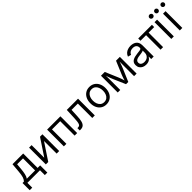

<svg xmlns="http://www.w3.org/2000/svg" viewBox="416 -2481 4375 4375"><g transform="rotate(-45 2603.5 -294.0)"><path d="M17.1 156.2V-75.7H62.5Q79.1 -93.3 91.8 -114Q104.5 -134.8 113.5 -163.1Q122.6 -191.4 128.9 -231.2Q135.3 -271 140.1 -325.7L158.7 -540.5H503.4V-75.7H585.4V156.2H504.4V0H98.6V156.2ZM155.3 -75.7H422.4V-464.8H232.4L220.2 -325.7Q212.4 -240.2 198.2 -177.5Q184.1 -114.7 155.3 -75.7Z M1123 0H1041V-400.4H1036.1L770.5 0H692.4V-540H773.9V-138.7H778.8L1045.4 -540H1123Z M1702.1 -540V0H1620.6V-464.4H1355.5V0H1273.9V-540Z M1786.1 0V-75.7H1805.2Q1830.1 -75.7 1846.7 -84.7Q1863.3 -93.8 1873.5 -117.7Q1883.8 -141.6 1889.2 -185.1Q1894.5 -228.5 1897.9 -296.9L1908.2 -540H2270.5V0H2189V-464.4H1985.4L1976.6 -269Q1972.7 -178.7 1957.5 -118.9Q1942.4 -59.1 1908.4 -29.5Q1874.5 0 1814 0Z M2639.6 11.7Q2566.9 11.7 2511.7 -23.4Q2456.5 -58.6 2425.5 -121.6Q2394.5 -184.6 2394.5 -267.1Q2394.5 -351.1 2425.5 -414.3Q2456.5 -477.5 2511.7 -512.7Q2566.9 -547.9 2639.6 -547.9Q2712.9 -547.9 2768.3 -512.7Q2823.7 -477.5 2854.5 -414.3Q2885.3 -351.1 2885.3 -267.1Q2885.3 -184.6 2854.5 -121.6Q2823.7 -58.6 2768.3 -23.4Q2712.9 11.7 2639.6 11.7ZM2639.6 -61.5Q2693.8 -61.5 2730.2 -89.6Q2766.6 -117.7 2784.7 -164.3Q2802.7 -210.9 2802.7 -267.1Q2802.7 -323.7 2784.7 -370.8Q2766.6 -418 2730.2 -446.3Q2693.8 -474.6 2639.6 -474.6Q2585.9 -474.6 2549.8 -446.3Q2513.7 -418 2495.6 -371.1Q2477.5 -324.2 2477.5 -267.1Q2477.5 -210.9 2495.6 -164.3Q2513.7 -117.7 2549.8 -89.6Q2585.9 -61.5 2639.6 -61.5Z M3009.8 0V-540H3131.8L3264.6 -227.5Q3274.9 -202.1 3283.2 -179.9Q3291.5 -157.7 3298.1 -137.2Q3304.7 -116.7 3310.3 -96.7Q3315.9 -76.7 3321.8 -56.6H3307.1Q3312.5 -76.2 3317.9 -95.7Q3323.2 -115.2 3329.8 -136Q3336.4 -156.7 3344.7 -179.4Q3353 -202.1 3363.3 -227.5L3494.6 -540H3618.2V0H3536.6V-290Q3536.6 -318.4 3536.9 -345Q3537.1 -371.6 3537.4 -397.7Q3537.6 -423.8 3538.1 -450.2Q3538.6 -476.6 3539.1 -503.9H3549.3Q3537.6 -464.8 3527.1 -431.4Q3516.6 -397.9 3503.9 -364.7Q3491.2 -331.5 3474.1 -290.5L3349.6 0H3277.3L3151.4 -290.5Q3134.3 -331.1 3121.6 -364.5Q3108.9 -397.9 3098.1 -431.4Q3087.4 -464.8 3075.7 -503.9H3087.9Q3088.4 -480 3088.9 -454.1Q3089.4 -428.2 3089.8 -401.4Q3090.3 -374.5 3090.6 -346.7Q3090.8 -318.8 3090.8 -290V0Z M3920.9 11.7Q3869.6 11.7 3828.1 -7.3Q3786.6 -26.4 3762 -63.2Q3737.3 -100.1 3737.3 -153.3Q3737.3 -198.2 3754.9 -226.8Q3772.5 -255.4 3802.5 -272.2Q3832.5 -289.1 3870.1 -297.9Q3907.7 -306.6 3948.2 -311.5Q3996.1 -317.9 4026.9 -321.5Q4057.6 -325.2 4072.3 -333.7Q4086.9 -342.3 4086.9 -362.3V-367.7Q4086.9 -401.4 4073.5 -425.3Q4060.1 -449.2 4033.9 -462.4Q4007.8 -475.6 3969.2 -475.6Q3930.7 -475.6 3902.3 -463.4Q3874 -451.2 3856.4 -431.9Q3838.9 -412.6 3831.5 -391.6L3752 -412.6Q3769 -460.9 3802.2 -490.5Q3835.4 -520 3878.7 -533.7Q3921.9 -547.4 3967.3 -547.4Q3999 -547.4 4034.2 -539.3Q4069.3 -531.2 4099.9 -511Q4130.4 -490.7 4149.4 -454.3Q4168.5 -418 4168.5 -361.3V0H4087.9V-77.1H4083Q4073.2 -56.6 4052.7 -36.1Q4032.2 -15.6 3999.5 -2Q3966.8 11.7 3920.9 11.7ZM3934.1 -60.5Q3983.4 -60.5 4017.6 -80.3Q4051.8 -100.1 4069.3 -131.8Q4086.9 -163.6 4086.9 -199.7V-273.9Q4081.5 -267.6 4064.7 -262.7Q4047.9 -257.8 4025.9 -253.9Q4003.9 -250 3982.2 -247.1Q3960.4 -244.1 3945.3 -242.2Q3910.2 -238.3 3881.6 -228Q3853 -217.8 3836.4 -199Q3819.8 -180.2 3819.8 -148.9Q3819.8 -120.6 3834.5 -100.8Q3849.1 -81.1 3875 -70.8Q3900.9 -60.5 3934.1 -60.5Z M4390.1 0V-466.8H4210V-540H4650.9V-466.8H4471.7V0Z M4735.8 0V-540H4817.4V0ZM4776.9 -634.3Q4753.4 -634.3 4736.6 -650.4Q4719.7 -666.5 4719.7 -689.5Q4719.7 -712.4 4736.6 -728.3Q4753.4 -744.1 4776.9 -744.1Q4800.3 -744.1 4817.1 -728.3Q4834 -712.4 4834 -689.5Q4834 -666.5 4817.1 -650.4Q4800.3 -634.3 4776.9 -634.3Z M5009.3 0V-540H5090.8V0ZM5151.9 -634.3Q5129.4 -634.3 5113.3 -650.4Q5097.2 -666.5 5097.2 -689.5Q5097.2 -711.9 5113.3 -727.8Q5129.4 -743.7 5151.9 -743.7Q5174.3 -743.7 5190.4 -727.8Q5206.5 -711.9 5206.5 -689.5Q5206.5 -666.5 5190.4 -650.4Q5174.3 -634.3 5151.9 -634.3ZM4947.8 -634.3Q4924.8 -634.3 4908.7 -650.4Q4892.6 -666.5 4892.6 -689.5Q4892.6 -711.9 4908.7 -727.8Q4924.8 -743.7 4947.8 -743.7Q4970.2 -743.7 4986.1 -727.8Q5002 -711.9 5002 -689.5Q5002 -666.5 4986.1 -650.4Q4970.2 -634.3 4947.8 -634.3Z"/></g></svg>

Font: V-Inter
Style: Regular-375
Weight: 375
Designer: Rasmus Andersson
Foundry: rsms
Version: Version 4.000;git-4146feb